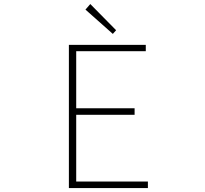

<svg xmlns="http://www.w3.org/2000/svg" viewBox="-20 -953 1040 973"><path d="M329.1 0V-725.6H718.8V-693.4H366.2V-404.3H662.1V-371.1H366.2V-33.2H729.5V0ZM551.8 -781.2 413.1 -904.3 437.5 -932.6 568.4 -799.8Z"/></svg>

Font: GenEi Gothic M ExtraLight
Style: Regular
Weight: 200
Designer: o_tamon (Modified); [Source Han Sans]
Ryoko NISHIZUKA  (kana & ideographs); Paul D. Hunt (Latin, Greek & Cyrillic); Wenl
Version: Version 1.1a;Original Version 1.004